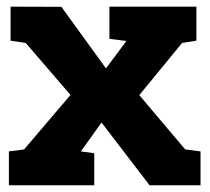

<svg xmlns="http://www.w3.org/2000/svg" viewBox="-20 -548 621 568"><path d="M6.3 0V-100.1L51.3 -106L188.5 -267.1L56.2 -420.9L11.2 -427.7V-528.3L161.6 -527.8L293.5 -345.7L354 -426.8L303.7 -433.1V-528.3H561V-427.7L518.6 -420.9L392.1 -266.6L527.8 -106L573.2 -100.1V0H422.4L280.3 -185.5L219.2 -100.1L258.8 -94.7V0Z"/></svg>

Font: Roboto Slab Black
Style: Regular
Weight: 900
Designer: Google
Version: Version 2.000; ttfautohint (v1.8.1.43-b0c9)